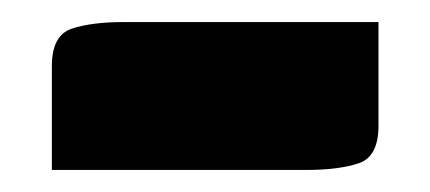

<svg xmlns="http://www.w3.org/2000/svg" viewBox="-20 -362 390 174"><path d="M27 -302Q27 -330 45 -336Q63 -342 92 -342H323V-248Q323 -220 305 -214Q287 -208 258 -208H27Z"/></svg>

Font: Changa
Style: Bold
Weight: 700
Designer: Eduardo Rodriguez Tunni
Foundry: Eduardo Rodriguez Tunni
Version: Version 3.002; ttfautohint (v1.8.2)